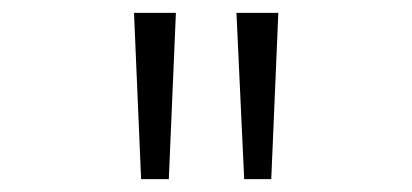

<svg xmlns="http://www.w3.org/2000/svg" viewBox="-20 -734 640 298"><path d="M242 -456 253 -714H188L199 -456ZM401 -456 412 -714H347L359 -456Z"/></svg>

Font: Noto Sans Mono UI Light
Style: Regular
Weight: 300
Designer: Monotype Design team
Foundry: Monotype Imaging Inc.
Version: 1.000